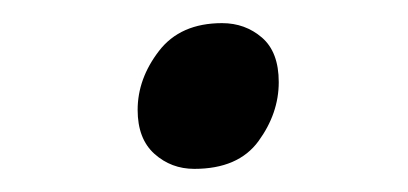

<svg xmlns="http://www.w3.org/2000/svg" viewBox="-20 -353 353 166"><path d="M148 -207Q128 -207 113.5 -220Q99 -233 99 -258Q99 -285 117.5 -309Q136 -333 172 -333Q192 -333 206.5 -320.5Q221 -308 221 -282Q221 -255 203.5 -231Q186 -207 148 -207Z"/></svg>

Font: Playwrite CA
Style: Regular
Weight: 400
Designer: Veronika Burian, José Scaglione
Foundry: TypeTogether
Version: Version 1.002